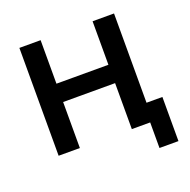

<svg xmlns="http://www.w3.org/2000/svg" viewBox="-117 -637 865 875"><g transform="rotate(-20 315.0 -199.5)"><path d="M67 0V-523H170V-312H422V-523H526V-90H603V124H511V0H422V-223H170V0Z"/></g></svg>

Font: Rising Sun Medium
Style: Regular
Weight: 500
Designer: Matt McInerney, Pablo Impallari, Rodrigo Fuenzalida (Raleway font), Stephen Hutchings (Greek), Cristiano Sobral (main ch
Foundry: The Rising Sun Project Authors
Version: Version 4.327; ttfautohint (v1.8.4.7-5d5b-dirty)